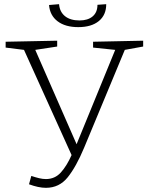

<svg xmlns="http://www.w3.org/2000/svg" viewBox="-20 -890 710 920"><path d="M119 -7 130 -47Q151 -40 168 -36Q185 -32 200 -32Q243 -32 271.5 -63.5Q300 -95 323 -147L95 -651L7 -662V-690L254 -695V-667L149 -651L347 -199L532 -651L426 -662V-690L666 -695V-667L578 -651L383 -182Q345 -91 304.5 -40.5Q264 10 200 10Q165 10 119 -7ZM355 -760Q293 -760 256 -788Q219 -816 215 -866L263 -870Q266 -833 291.5 -812.5Q317 -792 361 -792Q401 -792 424 -811.5Q447 -831 447 -867L489 -870Q489 -818 453.5 -789Q418 -760 355 -760Z"/></svg>

Font: Bitter Light
Style: Regular
Weight: 300
Designer: Sol Matas, and Bitter project Authors
Foundry: Sol Matas
Version: Version 2.001